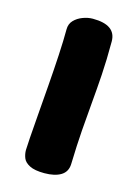

<svg xmlns="http://www.w3.org/2000/svg" viewBox="-93 -605 482 673"><g transform="rotate(15 148.0 -268.5)"><path d="M80 -492Q80 -512 92.5 -525Q105 -538 123.5 -545Q142 -552 160 -552Q202 -552 223 -537Q244 -522 244 -492Q244 -424 240.5 -370.5Q237 -317 232.5 -267.5Q228 -218 224 -164Q220 -110 218 -40Q217 -12 195 1.5Q173 15 135 15Q100 15 81.5 5.5Q63 -4 57.5 -18Q52 -32 52 -47Q52 -56 54.5 -91.5Q57 -127 61 -177.5Q65 -228 69.5 -286Q74 -344 77 -398Q80 -452 80 -492Z"/></g></svg>

Font: Playpen Sans
Style: Bold
Weight: 700
Designer: Laura Meseguer, Veronika Burian, José Scaglione
Foundry: TypeTogether
Version: Version 1.001